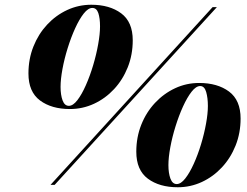

<svg xmlns="http://www.w3.org/2000/svg" viewBox="-20 -780 1040 810"><path d="M275 -320Q197.5 -320 148.8 -356.2Q100 -392.5 100 -470Q100 -531 121 -583.8Q142 -636.5 178.8 -676Q215.5 -715.5 263.5 -737.8Q311.5 -760 365 -760Q442.5 -760 491.2 -723.8Q540 -687.5 540 -610Q540 -549 519 -496.2Q498 -443.5 461.2 -404Q424.5 -364.5 376.5 -342.2Q328.5 -320 275 -320ZM877 -750H895L210.5 0H193ZM369.5 -746.5Q352 -746.5 333.2 -722.8Q314.5 -699 297 -660.5Q279.5 -622 265.5 -577Q251.5 -532 243.5 -488.8Q235.5 -445.5 235.5 -413.5Q235.5 -379.5 244 -356.5Q252.5 -333.5 270.5 -333.5Q288 -333.5 306.5 -357.5Q325 -381.5 342.2 -420.5Q359.5 -459.5 373 -504.8Q386.5 -550 394.2 -593.5Q402 -637 402 -669Q402 -703 394.8 -724.8Q387.5 -746.5 369.5 -746.5ZM730 10Q652.5 10 603.8 -26.2Q555 -62.5 555 -140Q555 -201 576 -253.8Q597 -306.5 634 -346Q671 -385.5 718.8 -407.8Q766.5 -430 820 -430Q897.5 -430 946.2 -393.8Q995 -357.5 995 -280Q995 -219 974 -166.2Q953 -113.5 916.2 -74Q879.5 -34.5 831.5 -12.2Q783.5 10 730 10ZM824.5 -417Q807 -417 788.2 -393Q769.5 -369 752 -330.5Q734.5 -292 720.5 -247Q706.5 -202 698.5 -158.8Q690.5 -115.5 690.5 -83.5Q690.5 -49.5 699 -26.5Q707.5 -3.5 725.5 -3.5Q743 -3.5 761.5 -27Q780 -50.5 797.2 -88.5Q814.5 -126.5 828 -171Q841.5 -215.5 849.2 -258.2Q857 -301 857 -333Q857 -367 849.8 -392Q842.5 -417 824.5 -417Z"/></svg>

Font: Bodoni* 16pt
Style: Bold Italic
Weight: 700
Italic angle: -13°
Version: Version 2.3